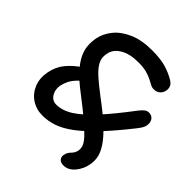

<svg xmlns="http://www.w3.org/2000/svg" viewBox="-230 -852 1129 1129"><g transform="rotate(45 334.5 -287.0)"><path d="M487 137Q463 137 452 123.5Q441 110 445 91Q448 77 453.5 68Q459 59 466.5 51.5Q474 44 479.5 35Q485 26 488 12Q491 -6 484.5 -25Q478 -44 454 -70Q430 -96 384 -135.5Q338 -175 262 -233Q201 -279 164.5 -318.5Q128 -358 111 -393Q94 -428 91.5 -460.5Q89 -493 95 -527Q105 -576 139 -617.5Q173 -659 232.5 -685Q292 -711 378 -711Q448 -711 493.5 -697.5Q539 -684 575 -662Q595 -650 601 -635Q607 -620 604 -603Q600 -582 585 -568.5Q570 -555 546 -555Q531 -555 517.5 -562.5Q504 -570 485.5 -579.5Q467 -589 439.5 -596.5Q412 -604 370 -604Q300 -604 256 -578Q212 -552 204 -509Q199 -487 202.5 -466.5Q206 -446 222 -423Q238 -400 270 -372Q302 -344 353 -305Q438 -242 488.5 -194.5Q539 -147 564 -108.5Q589 -70 594.5 -38Q600 -6 593 25Q590 43 581 62.5Q572 82 558.5 99Q545 116 527 126.5Q509 137 487 137ZM193 17Q141 17 101 -9.5Q61 -36 42.5 -82Q24 -128 35 -185Q46 -241 79 -280.5Q112 -320 156 -349Q177 -362 195.5 -362Q214 -362 226 -348Q234 -339 230 -321.5Q226 -304 215 -294Q181 -265 165.5 -240Q150 -215 142 -180Q138 -155 145 -133.5Q152 -112 167 -99Q182 -86 204 -86Q255 -86 307.5 -119.5Q360 -153 424 -223Q488 -293 570 -402Q585 -421 597 -430Q609 -439 624 -439Q648 -439 660.5 -421Q673 -403 668 -376Q667 -368 660.5 -355.5Q654 -343 639 -324Q561 -225 498.5 -159Q436 -93 384 -54Q332 -15 285.5 1Q239 17 193 17Z"/></g></svg>

Font: Shantell Sans Medium
Style: Italic
Weight: 500
Italic angle: -11°
Designer: Stephen Nixon, Anya Danilova, Shantell Martin
Foundry: Arrow Type
Version: Version 1.011;[c5ecc13dd]